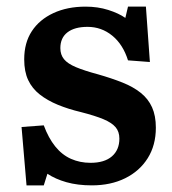

<svg xmlns="http://www.w3.org/2000/svg" viewBox="-20 -545 519 579"><path d="M60 14 45 -162 112 -167Q126 -129 146.5 -103.5Q167 -78 194 -66Q221 -54 253 -54Q295 -54 317.5 -73.5Q340 -93 340 -127Q340 -148 328.5 -161.5Q317 -175 292 -185.5Q267 -196 224 -207Q186 -216 154.5 -229Q123 -242 100 -260Q77 -278 65 -303.5Q53 -329 53 -366Q53 -416 76 -451Q99 -486 141 -505.5Q183 -525 238 -525Q275 -525 306.5 -515Q338 -505 358 -491L366 -525H420L432 -358L366 -363Q351 -411 318.5 -437.5Q286 -464 244 -464Q205 -464 183.5 -447.5Q162 -431 162 -400Q162 -380 173 -366.5Q184 -353 209 -342.5Q234 -332 275 -321Q317 -309 349.5 -296Q382 -283 404.5 -265Q427 -247 438.5 -221.5Q450 -196 450 -160Q450 -107 425.5 -68Q401 -29 357.5 -7.5Q314 14 257 14Q214 14 180.5 4.5Q147 -5 123 -21L112 14Z"/></svg>

Font: Literata 18pt SemiBold
Style: Regular
Weight: 600
Designer: Latin by Veronika Burian and Jose Scaglione. Greek by Irene Vlachou. Cyrillic by Vera Evstafieva.
Foundry: TypeTogether
Version: Version 3.103;gftools[0.9.29]